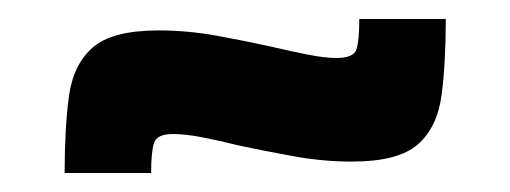

<svg xmlns="http://www.w3.org/2000/svg" viewBox="-20 -405 537 202"><path d="M48 -223Q48 -270 52.5 -303.5Q57 -337 77.5 -355Q98 -373 147 -373Q177 -373 207.5 -367.5Q238 -362 265 -356Q286 -351 304 -347.5Q322 -344 334 -344Q352 -344 355 -353Q358 -362 358 -385H449Q449 -338 444.5 -304.5Q440 -271 419.5 -253Q399 -235 350 -235Q320 -235 289.5 -240.5Q259 -246 231 -252Q211 -257 193 -260.5Q175 -264 162 -264Q145 -264 142 -254.5Q139 -245 139 -223Z"/></svg>

Font: Saira ExtraBold
Style: Regular
Weight: 800
Designer: Hector Gatti with collaboration of the Omnibus-Type team
Foundry: Omnibus-Type
Version: Version 1.100; ttfautohint (v1.8.3)